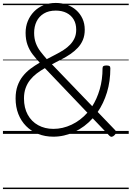

<svg xmlns="http://www.w3.org/2000/svg" viewBox="-20 -910 895 1305"><path d="M343 19Q286 19 238.5 0Q191 -19 157 -53.5Q123 -88 104.5 -135.5Q86 -183 86 -241Q86 -289 99 -326Q112 -363 135 -392Q158 -421 187.5 -443Q217 -465 250 -484Q224 -512 202 -540.5Q180 -569 167 -605Q154 -641 154 -687Q154 -730 169 -766.5Q184 -803 211 -831Q238 -859 275.5 -874.5Q313 -890 359 -890Q400 -890 435.5 -877.5Q471 -865 498 -841Q525 -817 540.5 -783.5Q556 -750 556 -708Q556 -669 543.5 -639Q531 -609 509 -585.5Q487 -562 458.5 -542.5Q430 -523 397.5 -506.5Q365 -490 333 -473L607 -188Q639 -238 658 -303.5Q677 -369 677 -446Q677 -457 683.5 -461Q690 -465 704 -465Q718 -465 724 -461Q730 -457 730 -446Q730 -357 707 -282Q684 -207 644 -149L764 -24Q770 -16 769 -8.5Q768 -1 758 9Q749 18 740.5 19.5Q732 21 724 13L610 -106Q556 -46 486 -13.5Q416 19 343 19ZM343 -34Q406 -34 466.5 -62.5Q527 -91 574 -144L285 -447Q255 -430 229.5 -410.5Q204 -391 184.5 -366.5Q165 -342 154 -311Q143 -280 143 -241Q143 -177 168.5 -130.5Q194 -84 239.5 -59Q285 -34 343 -34ZM298 -508Q328 -524 357.5 -539Q387 -554 412.5 -570.5Q438 -587 457 -607Q476 -627 487 -651.5Q498 -676 498 -708Q498 -749 480.5 -778Q463 -807 432 -822.5Q401 -838 359 -838Q311 -838 278 -818Q245 -798 228.5 -764Q212 -730 212 -686Q212 -648 223.5 -617Q235 -586 255 -560Q275 -534 298 -508ZM0 365H855V375H0ZM0 -20H855V0H0ZM0 -505H855V-500H0ZM0 -885H855V-875H0Z"/></svg>

Font: Playwrite GB S Guides
Style: Regular
Weight: 400
Designer: Veronika Burian, José Scaglione
Foundry: TypeTogether
Version: Version 1.003